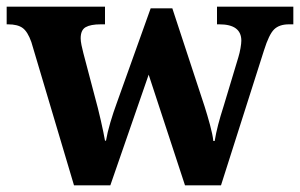

<svg xmlns="http://www.w3.org/2000/svg" viewBox="-23 -556 900 576"><path d="M71 -430Q60 -461 45 -472Q30 -483 1 -483H-3V-536H292V-483H279Q249 -483 234 -474.5Q219 -466 219 -441Q219 -433 221.5 -420.5Q224 -408 227 -397L261 -268Q271 -232 279.5 -194.5Q288 -157 292 -134H295Q299 -158 308 -188.5Q317 -219 327 -246L429 -531H494L591 -236Q599 -211 607 -181.5Q615 -152 617 -133H621Q625 -157 631.5 -182Q638 -207 648 -238L692 -384Q696 -397 698.5 -411.5Q701 -426 701 -434Q701 -483 635 -483H628V-536H857V-483H844Q815 -483 799.5 -468Q784 -453 769 -405L640 0H532L423 -332L308 0H199Z"/></svg>

Font: Noto Serif Myanmar
Style: Bold
Weight: 700
Designer: Ben Mitchell and the Monotype Design Team
Foundry: Monotype Imaging Inc.
Version: Version 2.106; ttfautohint (v1.8.4.7-5d5b)